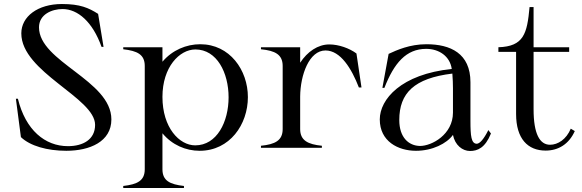

<svg xmlns="http://www.w3.org/2000/svg" viewBox="-20 -735 2897 955"><path d="M310 15C426 15 534 -30 534 -141C534 -336 174 -427 174 -599C174 -664 239 -690 291 -690C367 -690 441 -626 485 -502H495L468 -666C421 -696 378 -715 288 -715C168 -715 86 -653 86 -569C86 -376 453 -249 453 -114C453 -41 393 -8 318 -8C204 -8 107 -88 69 -244H59L84 -53C130 -9 215 15 310 15Z M593 190V200H895V190C825 182 788 164 788 107V-72C836 -14 904 15 973 15C1123 15 1213 -116 1213 -252C1213 -386 1123 -515 976 -515C907 -515 837 -486 788 -428V-500H593V-490C663 -482 700 -464 700 -407V107C700 164 663 182 593 190ZM951 -12C872 -12 788 -100 788 -253C788 -402 873 -489 952 -489C1059 -489 1117 -373 1117 -251C1117 -129 1059 -12 951 -12Z M1473 -93V-255C1474 -363 1518 -484 1599 -484C1674 -484 1729 -393 1765 -300H1778L1753 -469C1718 -495 1665 -514 1618 -514C1561 -514 1509 -478 1473 -423V-500H1278V-490C1348 -483 1386 -464 1386 -407V-93C1386 -36 1348 -17 1278 -10V0H1581V-10C1512 -17 1473 -36 1473 -93Z M2049 15C2131 15 2202 -21 2233 -64C2243 -13 2280 16 2318 16C2355 16 2393 1 2422 -71L2409 -88C2386 -42 2366 -20 2351 -20C2324 -21 2320 -58 2320 -134V-326C2320 -470 2220 -515 2101 -515C2018 -515 1954 -486 1913 -467L1882 -298H1892C1940 -421 2000 -492 2100 -492C2163 -492 2218 -456 2227 -392C1975 -366 1869 -241 1869 -141C1869 -32 1960 15 2049 15ZM2069 -9C2013 -10 1966 -51 1966 -138C1966 -272 2040 -346 2230 -369C2232 -349 2233 -311 2233 -296V-175C2233 -66 2128 -9 2069 -9Z M2459 -477H2547V-168C2547 -45 2605 14 2694 14C2757 14 2810 -18 2839 -83L2819 -95C2797 -42 2755 -15 2716 -15C2665 -15 2634 -68 2634 -192V-477H2811V-500H2634V-700H2614C2602 -567 2585 -504 2459 -500Z"/></svg>

Font: Sprat
Style: Regular
Weight: 400
Designer: Ethan Nakache
Foundry: Collletttivo
Version: Version 2.000;Glyphs 3.2 (3217)